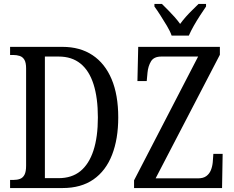

<svg xmlns="http://www.w3.org/2000/svg" viewBox="-20 -951 1183 971"><path d="M31 0V-41H48Q67 -41 81.5 -46.5Q96 -52 104 -67.5Q112 -83 112 -113V-605Q112 -634 103.5 -648.5Q95 -663 80 -668Q65 -673 46 -673H31V-714H296Q385 -714 448 -672Q511 -630 544.5 -550.5Q578 -471 578 -357Q578 -248 546.5 -167.5Q515 -87 452.5 -43.5Q390 0 296 0ZM276 -50Q343 -50 386.5 -85.5Q430 -121 452.5 -189.5Q475 -258 475 -357Q475 -456 453 -525Q431 -594 387 -629.5Q343 -665 277 -665H207V-50ZM658 0V-39L982 -665H796Q758 -665 743.5 -640.5Q729 -616 726 -584L722 -541H675L679 -714H1092V-674L767 -49H981Q1008 -49 1023.5 -60.5Q1039 -72 1046.5 -90.5Q1054 -109 1056 -131L1059 -173H1106L1103 0ZM848 -771Q840 -794 824 -820.5Q808 -847 791.5 -873Q775 -899 761 -918V-931H799Q814 -916 830.5 -899.5Q847 -883 862.5 -865.5Q878 -848 891 -830Q904 -848 919.5 -865.5Q935 -883 952 -899.5Q969 -916 984 -931H1022V-918Q1009 -899 992 -873Q975 -847 960 -820.5Q945 -794 935 -771Z"/></svg>

Font: Noto Serif Condensed
Style: Regular
Weight: 400
Width: 3
Designer: Monotype Design Team
Foundry: Monotype Imaging Inc.
Version: Version 2.015